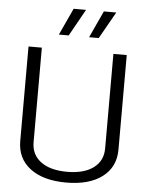

<svg xmlns="http://www.w3.org/2000/svg" viewBox="-61 -972 792 1032"><g transform="rotate(5 335.0 -456.0)"><path d="M70 -190V-700H142V-190Q142 -123 193 -85Q244 -47 335 -47Q426 -47 477 -85Q528 -123 528 -190V-700H600V-190Q600 -96 529.5 -42.5Q459 11 335 11Q211 11 140.5 -42.5Q70 -96 70 -190ZM294 -923H361L280 -778H227ZM457 -923H524L442 -778H390Z"/></g></svg>

Font: KoHo
Style: Regular
Weight: 400
Version: Version 1.000; ttfautohint (v1.6)